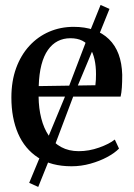

<svg xmlns="http://www.w3.org/2000/svg" viewBox="-20 -661 540 776"><path d="M269 11Q188 11 134 -24Q80 -59 53 -121.5Q26 -184 26 -267Q26 -333 45.2 -385.8Q64.5 -438.5 98.8 -475.8Q133 -513 178.8 -532.8Q224.5 -552.5 277.5 -552.5Q369 -552.5 420.2 -502.8Q471.5 -453 474 -358.5Q474 -328.5 472.5 -307.2Q471 -286 467.5 -270.5H136Q136.5 -223 146.8 -182.8Q157 -142.5 177 -112.8Q197 -83 227.5 -66.5Q258 -50 298.5 -50Q339.5 -50 380.5 -64.5Q421.5 -79 444 -97L461 -60.5Q443.5 -42.5 413.2 -26.2Q383 -10 345.5 0.5Q308 11 269 11ZM136.5 -313 365.5 -316.5Q367 -326.5 367.5 -338.8Q368 -351 368 -361.5Q368 -427 344.2 -466.8Q320.5 -506.5 264.5 -506.5Q236.5 -506.5 213.5 -494.8Q190.5 -483 173.8 -459.2Q157 -435.5 147.5 -399Q138 -362.5 136.5 -313ZM134.5 94.5 98 78 155.5 -60.5 245.5 -277.5 342 -530.5 386.5 -641 422.5 -625 378.5 -516 275 -268.5 191.5 -47Z"/></svg>

Font: Merriweather 60pt
Style: Regular
Weight: 400
Version: Version 2.100